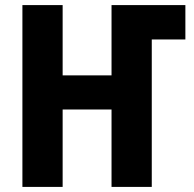

<svg xmlns="http://www.w3.org/2000/svg" viewBox="-20 -734 763 754"><path d="M68 0V-714H226V-438H418V-714H708V-579H576V0H418V-304H226V0Z"/></svg>

Font: Noto Sans Condensed ExtraBold
Style: Regular
Weight: 800
Width: 3
Designer: Monotype Design Team
Foundry: Monotype Imaging Inc.
Version: Version 2.013; ttfautohint (v1.8.4.7-5d5b)